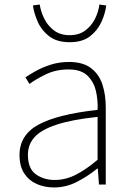

<svg xmlns="http://www.w3.org/2000/svg" viewBox="-20 -813 576 846"><path d="M218 13Q177 13 142.5 -2Q108 -17 87 -48.5Q66 -80 66 -130Q66 -218 149 -263.5Q232 -309 410 -329Q412 -372 402.5 -412.5Q393 -453 365 -480Q337 -507 282 -507Q226 -507 181 -485Q136 -463 110 -443L92 -472Q109 -484 137.5 -500Q166 -516 203.5 -528Q241 -540 284 -540Q346 -540 381.5 -512.5Q417 -485 431.5 -440Q446 -395 446 -341V0H416L411 -70H408Q368 -37 319.5 -12Q271 13 218 13ZM221 -20Q268 -20 313 -42.5Q358 -65 410 -109V-298Q296 -286 228.5 -263.5Q161 -241 132 -208.5Q103 -176 103 -131Q103 -70 138 -45Q173 -20 221 -20ZM287 -627Q231 -627 197 -653Q163 -679 146.5 -716.5Q130 -754 125 -789L155 -793Q160 -761 175.5 -730Q191 -699 218.5 -678.5Q246 -658 287 -658Q328 -658 355.5 -678.5Q383 -699 398.5 -730Q414 -761 418 -793L448 -789Q444 -754 427 -716.5Q410 -679 376.5 -653Q343 -627 287 -627Z"/></svg>

Font: Shanggu Sans SC VF
Style: Regular
Weight: 250
Designer: GuiWonder
Version: Version 1.021